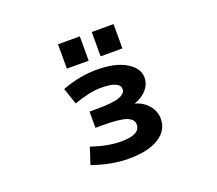

<svg xmlns="http://www.w3.org/2000/svg" viewBox="-125 -922 1251 1107"><g transform="rotate(-20 500.0 -368.0)"><path d="M329.1 -598.6V-748H462.9V-598.6ZM536.1 -598.6V-748H669.9V-598.6ZM627 -275.4Q669.9 -265.6 702.1 -232.4Q739.3 -193.4 739.3 -142.6Q739.3 -71.3 673.8 -29.8Q608.4 11.7 487.3 11.7Q384.8 11.7 266.6 -29.3L299.8 -130.9Q398.4 -96.7 481.4 -96.7Q597.7 -96.7 597.7 -159.2Q597.7 -190.4 557.6 -206.1Q517.6 -221.7 410.2 -221.7H367.2V-321.3H410.2Q509.8 -321.3 550.3 -335.9Q590.8 -350.6 590.8 -377.9Q590.8 -427.7 475.6 -427.7Q406.2 -427.7 308.6 -392.6L274.4 -493.2Q382.8 -534.2 487.3 -534.2Q601.6 -534.2 667 -494.6Q732.4 -455.1 732.4 -398.4Q732.4 -353.5 699.2 -319.3Q670.9 -290 627 -275.4Z"/></g></svg>

Font: GenEi Gothic M Regular
Style: Bold
Weight: 700
Designer: o_tamon (Modified); [Source Han Sans]
Ryoko NISHIZUKA  (kana & ideographs); Paul D. Hunt (Latin, Greek & Cyrillic); Wenl
Version: Version 1.1a;Original Version 1.004